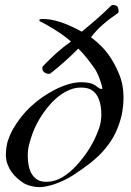

<svg xmlns="http://www.w3.org/2000/svg" viewBox="-20 -769 537 790"><path d="M313 -408.7Q289.6 -408.7 267.8 -399.9Q246.1 -391.1 226.3 -376.5Q206.5 -361.8 189 -342.5Q171.4 -323.2 157 -302.2Q142.6 -281.2 131.6 -260Q120.6 -238.8 113.8 -219.7Q105 -194.8 99.6 -173.6Q94.2 -152.3 94.2 -129.9Q94.2 -111.3 97.2 -92Q100.1 -72.8 108.4 -57.1Q116.7 -41.5 131.3 -31.2Q146 -21 169.4 -21Q206.1 -21 237.5 -40.3Q269 -59.6 295.4 -88.9Q327.6 -124.5 349.4 -160.2Q371.1 -195.8 386.7 -238.3Q392.1 -252.9 394.5 -267.8Q397 -282.7 397 -298.3Q397 -315.4 394.5 -331.3Q392.1 -347.2 386.7 -360.8Q378.4 -382.8 361.3 -395.8Q344.2 -408.7 313 -408.7ZM188 -467.3Q187.5 -465.8 185.3 -465.6Q183.1 -465.3 180.7 -465.3Q170.4 -465.3 162.4 -471.4Q154.3 -477.5 154.3 -487.3Q154.3 -489.3 154.8 -492.2Q155.3 -495.1 156.7 -496.6Q184.1 -525.4 212.4 -550.8Q240.7 -576.2 272 -598.1L259.3 -608.9Q246.1 -619.6 231 -630.1Q215.8 -640.6 200.4 -650.1Q185.1 -659.7 170.4 -667.7Q155.8 -675.8 144 -681.6Q141.6 -683.1 141.6 -685.1Q141.6 -689.5 147.5 -690.2Q153.3 -690.9 155.3 -690.9Q179.7 -690.9 205.1 -684.8Q230.5 -678.7 253.9 -668.9Q257.3 -667.5 263.9 -664.6Q270.5 -661.6 279.3 -657.7Q288.1 -653.8 297.6 -648.7Q307.1 -643.6 316.4 -638.7Q348.6 -665 378.7 -691.2Q408.7 -717.3 436.5 -745.1Q439.9 -748.5 444.8 -748.5Q450.2 -748.5 455.3 -746.8Q460.4 -745.1 462.9 -742.7Q464.8 -740.2 466.3 -734.4Q467.8 -728.5 467.8 -723.1Q467.8 -718.8 466.8 -717.3Q466.8 -716.8 465.8 -715.8L465.3 -715.3Q430.7 -691.9 402.8 -667.5Q375 -643.1 354.5 -615.7Q377 -598.6 394.3 -581.5Q411.6 -564.5 425 -546.1Q438.5 -527.8 449.2 -508.1Q460 -488.3 469.2 -466.3Q488.3 -421.4 488.3 -366.7Q488.3 -338.9 483.4 -310.3Q478.5 -281.7 467.8 -252.4Q455.6 -218.8 438 -191.4Q420.4 -164.1 397.5 -139.9Q374.5 -115.7 345.5 -93.5Q316.4 -71.3 281.2 -48.3Q264.6 -37.6 246.1 -28.6Q227.5 -19.5 209 -12.9Q190.4 -6.3 173.1 -2.7Q155.8 1 142.6 1Q127.9 1 110.4 -2.9Q92.8 -6.8 78.1 -15.1Q63.5 -24.4 50.3 -36.1Q37.1 -47.9 27.3 -61.8Q17.6 -75.7 11.5 -91.8Q5.4 -107.9 3.9 -126.5Q3.9 -144.5 6.6 -164.1Q9.3 -183.6 15.1 -196.8Q22.9 -219.7 35.4 -241Q47.9 -262.2 61 -279.5Q74.2 -296.9 86.4 -310.1Q98.6 -323.2 106.4 -330.1Q127.9 -350.6 153.8 -368.7Q179.7 -386.7 207.3 -400.6Q234.9 -414.6 262.2 -422.6Q289.6 -430.7 314 -430.7Q329.6 -430.7 344.2 -428.2Q358.9 -425.8 371.6 -418Q378.4 -413.6 384.8 -408.2Q391.1 -402.8 400.9 -402.8Q401.9 -405.3 399.2 -415.8Q396.5 -426.3 391.8 -439.5Q387.2 -452.6 381.1 -465.8Q375 -479 369.1 -487.3Q354.5 -508.3 337.9 -529.3Q321.3 -550.3 302.2 -569.3Q273.9 -540.5 245.6 -515.4Q217.3 -490.2 188 -467.3Z"/></svg>

Font: IM FELL French Canon
Style: Italic
Weight: 400
Italic angle: -17°
Designer: Igino Marini
Foundry: Igino Marini
Version: 3.00